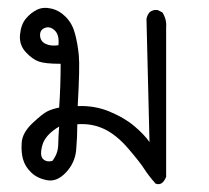

<svg xmlns="http://www.w3.org/2000/svg" viewBox="-20 -280 540 496"><path d="M381.8 194.3Q362.3 171.9 352.5 156.2Q342.8 140.6 312 104.5Q281.2 68.4 249 53.2Q216.8 38.1 179.7 41Q179.7 74.2 176.8 107.4Q173.8 140.6 150.4 165.5Q127 190.4 101.6 185.5Q76.2 180.7 60.5 165.5Q44.9 150.4 39.6 131.8Q34.2 113.3 36.1 87.9Q38.1 62.5 64 38.1Q89.8 13.7 103 7.3Q116.2 1 132.8 -2Q134.8 -29.3 135.7 -58.1Q136.7 -86.9 136.7 -115.2Q96.7 -115.2 80.1 -121.1Q63.5 -127 46.4 -145.5Q29.3 -164.1 31.7 -190.4Q34.2 -216.8 46.9 -231.9Q59.6 -247.1 75.7 -254.9Q91.8 -262.7 112.8 -257.8Q133.8 -252.9 150.4 -235.8Q167 -218.8 173.8 -192.9Q180.7 -167 183.6 -137.2Q186.5 -107.4 180.7 -5.9Q224.6 -7.8 263.2 8.3Q301.8 24.4 327.1 45.9Q352.5 67.4 366.2 86.9L358.4 -231.4Q360.4 -241.2 366.2 -248Q375 -255.9 387.7 -253.9L399.4 -248Q411.1 -230.5 409.2 -208V176.8Q399.4 201.2 381.8 194.3ZM115.2 135.7Q129.9 117.2 130.4 93.8Q130.9 70.3 132.8 46.9Q96.7 68.4 89.4 95.2Q82 122.1 91.3 130.9Q100.6 139.6 115.2 135.7ZM130.9 -163.1Q133.8 -189.5 121.6 -201.2Q109.4 -212.9 96.2 -208Q83 -203.1 83.5 -188.5Q84 -173.8 97.2 -167Q110.4 -160.2 130.9 -163.1Z"/></svg>

Font: JasonHandwriting1
Style: Regular
Weight: 400
Version: Version 1.48.20